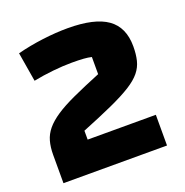

<svg xmlns="http://www.w3.org/2000/svg" viewBox="-117 -746 819 852"><g transform="rotate(-20 292.0 -320.0)"><path d="M40 0V-134Q40 -170 48 -198.5Q56 -227 76 -251Q96 -275 130.5 -298Q165 -321 219.5 -346Q274 -371 350 -402V-483Q334 -487 312 -488.5Q290 -490 257 -490Q217 -490 168.5 -485Q120 -480 75 -471L52 -609Q110 -624 173 -632Q236 -640 292 -640Q419 -640 479 -597.5Q539 -555 539 -465Q539 -428 532 -399Q525 -370 505.5 -346Q486 -322 449.5 -299Q413 -276 353.5 -249Q294 -222 207 -187V-145H529V0Z"/></g></svg>

Font: Changa ExtraLight
Style: Bold
Weight: 700
Version: Version 3.002; ttfautohint (v1.8.2)